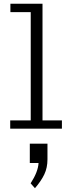

<svg xmlns="http://www.w3.org/2000/svg" viewBox="-20 -683 373 1019"><path d="M231.9 163.1Q231.9 207 215.3 242.2Q198.7 277.3 165.5 315.9L142.6 290Q182.1 229 184.6 182.1H138.2V79.6H231.9ZM35.2 -663.1H205.6V-43.9H308.6V0H34.2V-43.9H143.1V-618.7H35.2Z"/></svg>

Font: Anaheim
Style: Regular
Weight: 400
Designer: vernon adams
Foundry: vernon adams
Version: Version 1.002; ttfautohint (v0.93.5-3d13) -l 8 -r 50 -G 200 